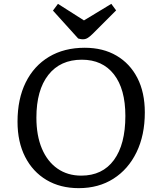

<svg xmlns="http://www.w3.org/2000/svg" viewBox="-20 -963 823 997"><path d="M71 -331Q71 -449 113.5 -535Q156 -621 234.5 -668Q313 -715 420 -715Q515 -715 585 -674Q655 -633 693.5 -558Q732 -483 732 -379Q732 -261 689 -172.5Q646 -84 569 -35Q492 14 389 14Q293 14 221.5 -28.5Q150 -71 110.5 -148.5Q71 -226 71 -331ZM169 -352Q169 -259 197.5 -191.5Q226 -124 278.5 -87.5Q331 -51 402 -51Q512 -51 571.5 -132Q631 -213 631 -361Q631 -501 571.5 -577Q512 -653 405 -653Q293 -653 231 -574Q169 -495 169 -352ZM255 -908 281 -943 416 -857 558 -943 583 -909 463 -789Q449 -775 437 -767Q425 -759 411 -759Q402 -759 396.5 -760.5Q391 -762 386 -763Z"/></svg>

Font: Literata 7pt
Style: Italic
Weight: 400
Italic angle: -2°
Designer: Latin by Veronika Burian and Jose Scaglione. Greek by Irene Vlachou. Cyrillic by Vera Evstafieva
Foundry: TypeTogether
Version: Version 3.002